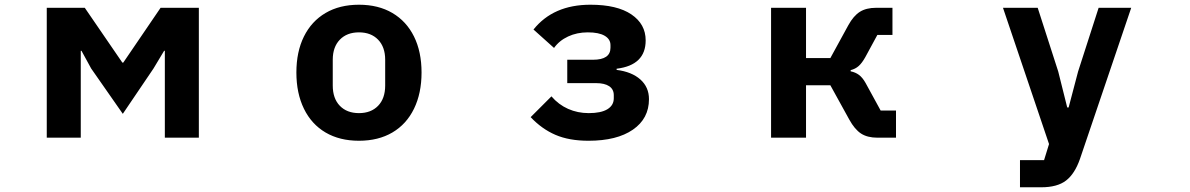

<svg xmlns="http://www.w3.org/2000/svg" viewBox="-20 -583 5040 813"><path d="M322 0H178V-550H339L498 -318H502L660 -550H822V0H678V-368H675L630 -293L500 -101L366 -293L325 -368H322Z M1235 -276Q1235 -364 1267 -428.5Q1299 -493 1358.5 -528Q1418 -563 1500 -563Q1582 -563 1641.5 -528Q1701 -493 1733 -428.5Q1765 -364 1765 -276Q1765 -188 1733 -122.5Q1701 -57 1641.5 -22Q1582 13 1500 13Q1418 13 1358.5 -22Q1299 -57 1267 -122.5Q1235 -188 1235 -276ZM1611 -221V-330Q1611 -384 1581 -415Q1551 -446 1500 -446Q1449 -446 1419 -415Q1389 -384 1389 -330V-221Q1389 -166 1419 -135Q1449 -104 1500 -104Q1551 -104 1581 -135Q1611 -166 1611 -221Z M2227 -87 2315 -175Q2345 -140 2385.5 -122Q2426 -104 2473 -104Q2525 -104 2552 -120.5Q2579 -137 2579 -167V-180Q2579 -205 2559.5 -218Q2540 -231 2504 -231H2382V-330H2491Q2565 -330 2565 -381V-392Q2565 -417 2540.5 -431.5Q2516 -446 2469 -446Q2423 -446 2385.5 -428.5Q2348 -411 2326 -380L2239 -458Q2323 -563 2480 -563Q2593 -563 2653.5 -522Q2714 -481 2714 -412Q2714 -307 2591 -292V-287Q2655 -279 2691.5 -246.5Q2728 -214 2728 -163Q2728 -81 2660 -34Q2592 13 2472 13Q2390 13 2332 -12Q2274 -37 2227 -87Z M3245 0V-550H3393V-337H3496L3572 -476Q3594 -516 3621 -533Q3648 -550 3690 -550H3759V-435H3695L3644 -341Q3630 -316 3616 -303.5Q3602 -291 3582 -286V-281Q3602 -277 3617 -266Q3632 -255 3645 -232L3709 -115H3774V0H3695Q3653 0 3626 -17.5Q3599 -35 3576 -77L3496 -222H3393V0Z M4299 210V95H4401L4422 27L4227 -550H4374L4461 -280L4499 -128H4505L4545 -280L4632 -550H4770L4553 90Q4531 153 4494 181.5Q4457 210 4389 210Z"/></svg>

Font: IBM Plex Sans JP
Style: Bold
Weight: 700
Designer: Mike Abbink; Paul van der Laan; Pieter van Rosmalen; Wujin Sim; Yejin Wi; Jinhee Kim; Boomi Park; Yona Kim; Kichan Ma
Foundry: Sandoll Inc.
Version: Version 1.001